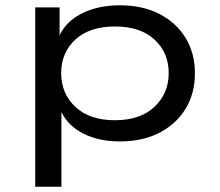

<svg xmlns="http://www.w3.org/2000/svg" viewBox="-20 -525 831 725"><path d="M113 180V-497H205V-392Q232 -447 292.5 -476Q353 -505 432 -505Q519 -505 582.5 -472Q646 -439 681 -381.5Q716 -324 716 -248Q716 -173 681.5 -115.5Q647 -58 583.5 -24.5Q520 9 432 9Q354 9 296 -20Q238 -49 213 -100H212V180ZM414 -71Q509 -71 563 -121.5Q617 -172 617 -249Q617 -326 563.5 -375.5Q510 -425 414 -425Q318 -425 264.5 -375.5Q211 -326 211 -249Q211 -172 264.5 -121.5Q318 -71 414 -71Z"/></svg>

Font: Nunito Sans 7pt Expanded
Style: Regular
Weight: 400
Width: 7
Designer: Vernon Adams
Foundry: Vernon Adams
Version: Version 3.101;gftools[0.9.27]